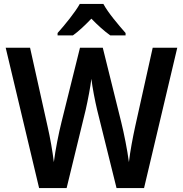

<svg xmlns="http://www.w3.org/2000/svg" viewBox="-20 -957 932 977"><path d="M506 -937H386C362 -894 309 -829 273 -789V-777H351C381 -798 412 -828 445 -862C478 -828 510 -799 541 -777H619V-789C583 -830 530 -892 506 -937ZM882 -714H757L668 -314C656 -259 642 -186 636 -132C628 -194 611 -278 597 -335L503 -714H387L293 -336C279 -280 262 -196 254 -132C248 -183 235 -258 222 -314L133 -714H9L179 0H319L416 -398C427 -446 441 -520 445 -556C450 -512 464 -441 474 -399L573 0H713Z"/></svg>

Font: Noto Sans Lao Looped SemiCondensed SemiBold
Style: Regular
Weight: 600
Width: 4
Designer: Mark Frömberg, Ben Mitchell
Foundry: The Fontpad Ltd
Version: Version 1.002